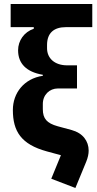

<svg xmlns="http://www.w3.org/2000/svg" viewBox="-20 -760 481 955"><path d="M308 -625H439V-740H33V-625H148V-617C100 -601 70 -558 70 -510C70 -444 111 -402 193 -388V-383C99 -369 44 -297 44 -213C44 -107 85 -42 213 -7L283 12L235 129L355 175L409 44C417 24 421 6 421 -11C421 -58 392 -98 337 -113L267 -132C213 -147 193 -170 193 -217V-243C193 -288 226 -320 268 -320H363V-435H314C252 -435 214 -470 214 -520V-536C214 -596 248 -625 308 -625Z"/></svg>

Font: Braiins Sans
Style: Bold
Weight: 700
Designer: Mike Abbink, Paul van der Laan, Pieter van Rosmalen, Jiri Chlebus, Lubos Buracinsky
Foundry: Bold Monday, Sudetype
Version: Version 1.000;hotconv 1.0.109;makeotfexe 2.5.65596